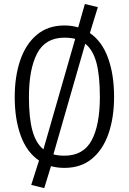

<svg xmlns="http://www.w3.org/2000/svg" viewBox="-20 -844 655 977"><path d="M307.7 -714.4Q345.1 -714.4 377.9 -704.6L411.8 -823.6L477.9 -807.7L437.4 -675.9Q499.5 -633.3 530 -548.5Q560.5 -463.6 560.5 -351.3Q560.5 -246.2 532.3 -164.4Q504.1 -82.6 447.9 -36.2Q391.8 10.3 307.7 10.3Q271.3 10.3 239.5 1.5L205.1 113.3L139 96.9L178.5 -27.2Q116.4 -69.2 85.6 -153.3Q54.9 -237.4 54.9 -349.7Q54.9 -455.4 83.1 -537.7Q111.3 -620 167.7 -667.2Q224.1 -714.4 307.7 -714.4ZM307.7 -652.3Q211.3 -652.3 169.2 -572.6Q127.2 -492.8 127.2 -349.7Q127.2 -243.1 145.1 -178.7Q163.1 -114.4 201 -84.1L362.6 -646.2Q338.5 -652.3 307.7 -652.3ZM488.2 -351.3Q488.2 -460 470.5 -525.4Q452.8 -590.8 413.8 -621.5L251.8 -58.5Q276.4 -51.8 307.7 -51.8Q404.1 -51.8 446.2 -129.7Q488.2 -207.7 488.2 -351.3Z"/></svg>

Font: Fira Code Light
Style: Regular
Weight: 300
Monospace: yes
Designer: Carrois Corporate, Edenspiekermann AG, Nikita Prokopov
Foundry: Carrois Corporate, Edenspiekermann AG, Nikita Prokopov
Version: Version 6.000; ttfautohint (v1.8.2) -l 8 -r 50 -G 200 -x 14 